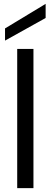

<svg xmlns="http://www.w3.org/2000/svg" viewBox="-20 -973 262 993"><path d="M69 0V-720H153V0ZM6 -763V-826L216 -953V-880Z"/></svg>

Font: DM Sans 24pt
Style: Regular
Weight: 400
Designer: Colophon Foundry, Jonny Pinhorn
Foundry: Colophon Foundry
Version: Version 4.004;gftools[0.9.30]